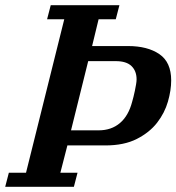

<svg xmlns="http://www.w3.org/2000/svg" viewBox="-50 -718 678 738"><path d="M-16 -54H50L197 -644H131L145 -698H409L395 -644H329L304 -541H442Q517 -541 562.5 -510Q608 -479 608 -409Q608 -371 595.5 -327.5Q583 -284 554 -246.5Q525 -209 476 -184Q427 -159 355 -159H209L182 -54H248L234 0H-30ZM223 -217H329Q378 -217 411 -245Q444 -273 458 -327Q460 -334 463 -345.5Q466 -357 468.5 -369.5Q471 -382 473 -393.5Q475 -405 475 -413Q475 -445 455.5 -464Q436 -483 395 -483H289Z"/></svg>

Font: IBM Plex Serif SmBld
Style: Italic
Weight: 600
Italic angle: -14°
Designer: Mike Abbink, Paul van der Laan, Pieter van Rosmalen
Foundry: Bold Monday
Version: Version 3.001